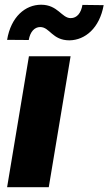

<svg xmlns="http://www.w3.org/2000/svg" viewBox="-20 -780 452 800"><path d="M99.8 -613.3C105.5 -647.7 123.9 -667.3 147.4 -667.3C187.9 -667.3 197.1 -611.9 269.5 -611.9C334.9 -612.9 394.9 -663 411.9 -758.5L323.5 -759.6C317.8 -726.6 301.5 -704.5 274.5 -704.5C236.9 -704.5 221.2 -760.3 151.3 -760.3C85.6 -760.3 25.6 -710.2 9.6 -614ZM9.6 0H183.2L274.1 -545.5H100.5Z"/></svg>

Font: TID UI Extra Bold
Style: Italic
Weight: 800
Italic angle: -9.39999°
Designer: The TID Project Authors
Foundry: Bakken & Bæck
Version: Version 1.001;hotconv 1.0.109;makeotfexe 2.5.65596